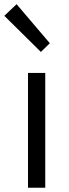

<svg xmlns="http://www.w3.org/2000/svg" viewBox="-37 -883 325 903"><path d="M94.7 0V-540H175.8V0ZM155.3 -638.7 -16.6 -808.6 41 -863.3 197.3 -679.7Z"/></svg>

Font: Gen Shin Gothic Normal
Style: Regular
Weight: 300
Designer: [Source Han Sans]
Ryoko NISHIZUKA  (kana & ideographs); Paul D. Hunt (Latin, Greek & Cyrillic); Wenlong ZHANG  (bopomofo
Version: Version 1.002.20150607